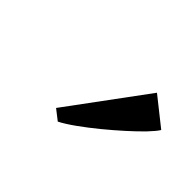

<svg xmlns="http://www.w3.org/2000/svg" viewBox="-54 -984 477 477"><g transform="rotate(45 185.0 -745.5)"><path d="M135.5 -654 286 -858 359 -800Q353 -790 336.8 -773Q320.5 -756 298 -735.8Q275.5 -715.5 250.8 -695.2Q226 -675 203 -658.5Q180 -642 162.5 -633Z"/></g></svg>

Font: Merriweather 24pt
Style: Italic
Weight: 400
Italic angle: -7.8°
Designer: Eben Sorkin
Foundry: Eben Sorkin
Version: Version 2.101